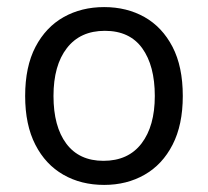

<svg xmlns="http://www.w3.org/2000/svg" viewBox="-20 -510 586 542"><path d="M274 12Q209 12 158.8 -16.8Q108.5 -45.5 79.8 -101.5Q51 -157.5 51 -239Q51 -322 80.2 -377.8Q109.5 -433.5 159.8 -461.8Q210 -490 274 -490Q338 -490 388 -461.8Q438 -433.5 467 -377.8Q496 -322 496 -239Q496 -157.5 467.2 -101.5Q438.5 -45.5 388.2 -16.8Q338 12 274 12ZM272 -56Q342 -56 379.5 -105Q417 -154 417 -239Q417 -324.5 381.5 -373.8Q346 -423 276 -423Q206.5 -423 168.8 -374.2Q131 -325.5 131 -239Q131 -153 167.2 -104.5Q203.5 -56 272 -56Z"/></svg>

Font: Betina Sans
Style: Regular
Weight: 400
Designer: Jonathan Pinhorn (font) & Cristiano Sobral (main changes)
Version: Version 2.001;April 28, 2021;FontCreator 13.0.0.2655 32-bit;